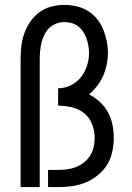

<svg xmlns="http://www.w3.org/2000/svg" viewBox="-20 -763 540 783"><path d="M64 0V-520Q64 -547 67 -574Q70 -601 79 -626.5Q88 -652 103.5 -674.5Q119 -697 140.5 -713Q162 -729 188.5 -736Q215 -743 242 -743Q267 -743 291.5 -737.5Q316 -732 337.5 -719Q359 -706 375 -686.5Q391 -667 400.5 -644Q410 -621 415 -596.5Q420 -572 420 -547Q420 -523 415 -499Q410 -475 400.5 -453.5Q391 -432 376 -412.5Q361 -393 343 -378Q367 -366 387 -347.5Q407 -329 420 -305.5Q433 -282 438.5 -255Q444 -228 444 -201Q444 -173 438 -144.5Q432 -116 417 -91.5Q402 -67 379 -48.5Q356 -30 329.5 -19Q303 -8 274.5 -4Q246 0 217 0H176V-70H217Q236 -70 254.5 -72.5Q273 -75 290.5 -82Q308 -89 323 -101Q338 -113 348 -129Q358 -145 362 -163.5Q366 -182 366 -201Q366 -229 355.5 -256.5Q345 -284 323 -301.5Q301 -319 273 -325.5Q245 -332 217 -332V-403Q244 -403 268.5 -415Q293 -427 309.5 -447.5Q326 -468 334.5 -494Q343 -520 343 -546Q343 -561 340.5 -576Q338 -591 333 -605.5Q328 -620 319.5 -633Q311 -646 299 -655.5Q287 -665 272 -669Q257 -673 242 -673Q225 -673 208.5 -666.5Q192 -660 180 -648Q168 -636 160.5 -620.5Q153 -605 149 -588Q145 -571 143.5 -554Q142 -537 142 -520V0Z"/></svg>

Font: HulyMono
Style: Regular
Weight: 400
Monospace: yes
Designer: Belleve Invis
Foundry: Belleve Invis
Version: Version 33.2.5; ttfautohint (v1.8.4)